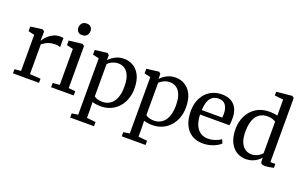

<svg xmlns="http://www.w3.org/2000/svg" viewBox="-113 -1346 3344 2115"><g transform="rotate(20 1559.0 -288.5)"><path d="M36.8 0V-48.6L111.4 -55.5V-478.2L39.4 -495.6V-550L177.4 -567.6H179.6L201.3 -550.2V-531.9L198.9 -443.5H201.3Q205.8 -451.4 219.8 -470.1Q233.9 -488.8 257.6 -509.5Q281.2 -530.2 314.3 -545Q347.4 -559.7 389.5 -559.7Q403.9 -559.7 412.3 -558.1Q420.8 -556.6 426.1 -554.8V-447.7Q420.5 -452.1 405.3 -455.7Q390.1 -459.4 366.2 -459.4Q325.3 -459.4 296.8 -450Q268.2 -440.6 248.8 -428.1Q229.5 -415.5 215.7 -405.4V-56.3L342.2 -47.9V0Z M564.6 -57.9V-478.2L489.5 -495.9V-549.3L644.3 -567.6H646.3L669.3 -550.2V-57L748.8 -49.5V0H483.7V-49.5ZM606.4 -655.8Q573.8 -655.8 557.3 -674.7Q540.9 -693.6 540.9 -719.9Q540.9 -748.6 558.8 -771.2Q576.7 -793.9 613.9 -793.9H614.9Q647.6 -793.9 664 -775Q680.4 -756.1 680.4 -729.7Q680.4 -701 662.5 -678.4Q644.6 -655.8 607.4 -655.8Z M1351.9 -297.4Q1351.9 -234.1 1332.2 -178.3Q1312.6 -122.5 1275.3 -79.8Q1238.1 -37.1 1185.1 -13Q1132 11 1065.1 11Q1040.9 11 1013.4 7Q985.8 3.1 968.3 -3.3L970.6 80.6V182.1L1074.5 192.9V242H795.6V192.9L867.8 182.1V-478.3L794.8 -495.6V-549.9L937.2 -567.6H939.2L959.7 -550.2V-491.1Q976.1 -509.1 1001.4 -527.3Q1026.6 -545.6 1059.9 -557.8Q1093.2 -570 1133.4 -570Q1190 -570 1240 -542.1Q1290 -514.1 1320.9 -454.1Q1351.9 -394 1351.9 -297.4ZM1093.1 -500.3Q1065.3 -500.3 1041.3 -492.1Q1017.3 -484 999.1 -472Q980.8 -460 970.6 -448.5V-71.7Q977.9 -60.8 1005.5 -51.1Q1033 -41.4 1068.8 -41.4Q1116.6 -41.4 1155.6 -66.4Q1194.6 -91.4 1217.6 -144.5Q1240.6 -197.7 1240.6 -282.6Q1240.6 -340.3 1229.2 -381.6Q1217.7 -422.9 1197.3 -449.3Q1176.8 -475.6 1150.1 -487.9Q1123.5 -500.3 1093.1 -500.3Z M1956.4 -297.4Q1956.4 -234.1 1936.7 -178.3Q1917.1 -122.5 1879.8 -79.8Q1842.6 -37.1 1789.6 -13Q1736.5 11 1669.6 11Q1645.4 11 1617.9 7Q1590.3 3.1 1572.8 -3.3L1575.1 80.6V182.1L1679 192.9V242H1400.1V192.9L1472.3 182.1V-478.3L1399.3 -495.6V-549.9L1541.7 -567.6H1543.7L1564.2 -550.2V-491.1Q1580.6 -509.1 1605.9 -527.3Q1631.1 -545.6 1664.4 -557.8Q1697.7 -570 1737.9 -570Q1794.5 -570 1844.5 -542.1Q1894.5 -514.1 1925.4 -454.1Q1956.4 -394 1956.4 -297.4ZM1697.6 -500.3Q1669.8 -500.3 1645.8 -492.1Q1621.8 -484 1603.6 -472Q1585.3 -460 1575.1 -448.5V-71.7Q1582.4 -60.8 1610 -51.1Q1637.5 -41.4 1673.3 -41.4Q1721.1 -41.4 1760.1 -66.4Q1799.1 -91.4 1822.1 -144.5Q1845.1 -197.7 1845.1 -282.6Q1845.1 -340.3 1833.7 -381.6Q1822.2 -422.9 1801.8 -449.3Q1781.3 -475.6 1754.6 -487.9Q1728 -500.3 1697.6 -500.3Z M2267.7 11Q2184.1 11 2128.8 -26Q2073.5 -63 2046.2 -128.6Q2019 -194.2 2019 -279.4Q2019 -345.3 2038.3 -398.9Q2057.6 -452.4 2092.6 -490.6Q2127.5 -528.8 2175.3 -549.4Q2223.1 -570 2280.1 -570Q2373.5 -570 2424.8 -518.6Q2476.2 -467.2 2479.3 -370.6Q2479.3 -340.5 2477.9 -318.1Q2476.5 -295.6 2472.5 -278.4H2128.5Q2129.2 -230.1 2140.4 -189.7Q2151.7 -149.3 2173.1 -119.9Q2194.5 -90.5 2226.1 -74.4Q2257.7 -58.3 2299.1 -58.3Q2341.3 -58.3 2384.2 -73.3Q2427.1 -88.3 2450 -106.6L2469.4 -63Q2451.5 -44.3 2419.8 -27.5Q2388 -10.6 2348.4 0.2Q2308.8 11 2267.7 11ZM2129 -330.9H2369.8Q2370.7 -337.9 2371.3 -346.5Q2371.9 -355.1 2372.1 -362.7Q2372.4 -370.4 2372.4 -374.2Q2372 -435 2346.8 -474.4Q2321.6 -513.8 2261.5 -513.8Q2234.6 -513.8 2211.6 -504.6Q2188.6 -495.3 2170.9 -474.4Q2153.3 -453.5 2142.5 -418.2Q2131.8 -383 2129 -330.9Z M2768.4 11Q2725.2 11 2685.8 -5.4Q2646.4 -21.7 2615.8 -55.5Q2585.3 -89.3 2567.6 -141.2Q2550 -193.1 2550 -264.1Q2550 -348.4 2584.2 -417.7Q2618.4 -487 2683.3 -528.5Q2748.1 -570 2839.4 -570Q2865.1 -570 2888.8 -567.1Q2912.4 -564.2 2932.3 -559.4V-746.4L2830.5 -757.7V-801.4L3010.9 -819.1H3013.4L3035.8 -802.5V-51.2H3094V-5.2Q3073.6 -0.7 3046.1 4.6Q3018.6 9.8 2989.1 9.8Q2965.5 9.8 2953 1.9Q2940.5 -6 2940.5 -36.7V-69Q2923.4 -48.4 2897.7 -30Q2871.9 -11.7 2839.2 -0.3Q2806.5 11 2768.4 11ZM2808.9 -59.7Q2837.3 -59.7 2861.6 -68.9Q2886 -78.1 2904.2 -91.6Q2922.4 -105 2932.3 -118V-484.3Q2924.7 -496.4 2895.7 -505.5Q2866.8 -514.6 2833.1 -514.6Q2785.2 -514.6 2746.9 -490.9Q2708.5 -467.2 2685.7 -415.2Q2662.9 -363.3 2661.9 -279Q2661.1 -200.7 2681.1 -152.3Q2701 -104 2734.8 -81.9Q2768.5 -59.7 2808.9 -59.7Z"/></g></svg>

Font: Merriweather 7pt Light
Style: Regular
Weight: 300
Designer: Eben Sorkin
Foundry: Eben Sorkin
Version: Version 2.200;gftools[0.9.31]